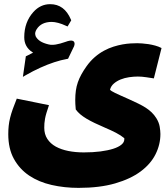

<svg xmlns="http://www.w3.org/2000/svg" viewBox="-20 -766 791 917"><path d="M331.6 -540.7 305 -485.3 301.2 -484.7Q270.8 -479.3 238.7 -468.7Q206.6 -458.1 172.4 -442.6Q138.2 -427.1 102.3 -406.5L89.3 -398.9L103.4 -497.2L107.2 -498.9L113.7 -502.1L120.8 -505.4Q122.4 -506.5 124 -507.3Q125.7 -508.1 127.3 -509.2Q130.6 -510.8 134.4 -512.5L138.2 -514.6L134.4 -516.8Q95.8 -542.3 95.8 -588Q95.8 -624.4 106.7 -654.3Q117.5 -684.2 139.3 -708.6Q173 -746.1 219.7 -746.1Q287.6 -746.1 318.6 -672.8L320.2 -669L302.8 -639.6L296.3 -642.3Q275.7 -652.1 258 -656.7Q240.3 -661.4 226.2 -661.4Q177.3 -660.8 155.6 -627.1Q154.5 -625 153.1 -622.8Q151.8 -620.6 150.9 -618.4Q150.1 -616.3 149.6 -614.6Q147.4 -608.6 148 -603.2L150.1 -593.4Q156.6 -579.8 171.9 -569.5Q187.1 -559.7 212.1 -553.8Q216.4 -552.7 221.9 -552.1Q227.3 -551.6 233.3 -551.9Q239.3 -552.1 245.8 -553.2Q256.1 -554.8 267.8 -558.1Q279.5 -561.4 292 -565.7Q317.5 -575.5 328.4 -570.6Q331.6 -569 333.5 -566.3Q335.4 -563.5 336 -560.8Q336.5 -557.6 336 -553.8Q335.4 -550 334.4 -547.2Q333.8 -545.6 333.3 -544Q332.7 -542.3 331.6 -540.7ZM596.2 -292Q620.1 -281.2 639.6 -271.7Q659.2 -262.2 675.3 -252Q691.4 -241.7 704.1 -229.5Q716.8 -217.3 726.6 -201.7Q739.3 -181.2 742.7 -160.9Q746.1 -140.6 746.1 -126Q746.1 -75.7 722.9 -29.3Q699.7 17.1 651.9 52.7Q604 88.4 530 109.9Q456.1 131.3 355 131.3Q287.6 131.3 226.6 117.4Q165.5 103.5 119.6 72.8Q73.7 42 46.6 -6.8Q19.5 -55.7 19.5 -125.5Q19.5 -146 21.5 -164.8Q23.4 -183.6 28.3 -203.4Q33.2 -223.1 41 -245.1Q48.8 -267.1 60.1 -294.9L213.9 -263.7Q206.5 -242.2 201.9 -226.8Q197.3 -211.4 195.1 -199.2Q192.9 -187 192.1 -176.8Q191.4 -166.5 191.4 -155.8Q191.4 -125 206.1 -102.5Q220.7 -80.1 246.3 -65.9Q272 -51.8 306.4 -44.9Q340.8 -38.1 380.4 -38.1Q423.8 -38.1 459.5 -42.7Q495.1 -47.4 520.5 -55.4Q545.9 -63.5 559.8 -75Q573.7 -86.4 573.7 -100.6V-106Q556.6 -120.1 533.4 -132.1Q510.3 -144 481.4 -156.2Q454.1 -168 432.1 -178.5Q410.2 -189 393.1 -199.2Q376 -209.5 363.3 -220.2Q350.6 -231 341.8 -243.2Q340.3 -259.3 339.8 -269.8Q339.4 -280.3 339.4 -288.6Q339.4 -312.5 342.3 -333.3Q345.2 -354 351.8 -373Q358.4 -392.1 368.7 -410.6Q378.9 -429.2 393.1 -449.2Q411.6 -475.1 432.9 -493.4Q454.1 -511.7 476.8 -523.9Q499.5 -536.1 522.2 -543.2Q544.9 -550.3 565.7 -554Q586.4 -557.6 604.2 -558.6Q622.1 -559.6 635.3 -559.6Q644.5 -559.6 658.7 -558.6Q672.9 -557.6 689 -555.2Q705.1 -552.7 721.2 -548.3Q737.3 -543.9 751.5 -536.6L714.8 -391.6Q699.2 -394 678 -397.2Q656.7 -400.4 638.2 -400.4Q618.2 -400.4 596.4 -397.2Q574.7 -394 556.2 -386.5Q537.6 -378.9 523.7 -366.9Q509.8 -355 505.4 -337.4Q508.3 -334 513.9 -330.6Q519.5 -327.1 529.8 -322Q540 -316.9 556.2 -309.8Q572.3 -302.7 596.2 -292Z"/></svg>

Font: DimaFred
Style: Bold
Weight: 800
Designer: R.Balvardi
Foundry: R.Balvardi (r.balvardi@gmail.com)
Version: Version 1.00;August 2, 2018;FontCreator 11.5.0.2427 64-bit